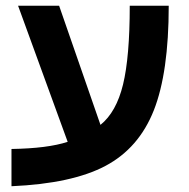

<svg xmlns="http://www.w3.org/2000/svg" viewBox="-20 -626 658 669"><path d="M20 -106.9Q146 -108.9 215.8 -131.8L43 -606H186L330.1 -190.9Q385.3 -235.4 408.7 -331.5Q432.1 -427.7 432.1 -606H567.9Q567.9 -373 515.9 -241.5Q463.9 -109.9 347.7 -48.1Q231.4 13.7 20 22.9Z"/></svg>

Font: Liberation Sans
Style: Bold
Weight: 700
Designer: Steve Matteson
Foundry: Ascender Corporation
Version: Version 2.1.5